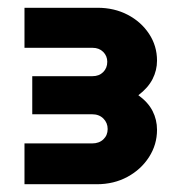

<svg xmlns="http://www.w3.org/2000/svg" viewBox="-20 -719 464 494"><path d="M43 -245V-350H217Q235 -350 246 -360.5Q257 -371 257 -387Q257 -403 246 -414Q235 -425 217 -425H63V-523H218Q235 -523 245.5 -533.5Q256 -544 256 -560Q256 -575 245.5 -585.5Q235 -596 218 -596H43V-699H231Q274 -699 308.5 -681Q343 -663 363.5 -632Q384 -601 384 -563Q384 -538 372.5 -515.5Q361 -493 336 -474Q361 -456 372.5 -433.5Q384 -411 384 -385Q384 -347 363.5 -315Q343 -283 308 -264Q273 -245 229 -245Z"/></svg>

Font: MuseoModerno Thin ExtraBold
Style: Regular
Weight: 800
Version: Version 1.002